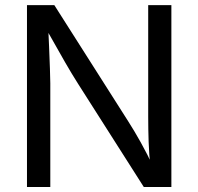

<svg xmlns="http://www.w3.org/2000/svg" viewBox="-20 -748 793 768"><path d="M87.9 -727.5H197.3L493.2 -262.2Q516.1 -226.6 543.2 -178.2Q570.3 -129.9 595.2 -75.7H582Q576.2 -130.9 574.5 -181.2Q572.8 -231.4 572.8 -281.2V-727.5H665.5V0H555.2L291.5 -414.1Q266.1 -454.1 240 -499.5Q213.9 -544.9 155.3 -648.9H172.4L176.3 -562Q178.2 -514.6 179.7 -473.6Q181.2 -432.6 181.2 -415V0H87.9Z"/></svg>

Font: Inter RS Variable
Style: Regular
Weight: 400
Designer: Rasmus Andersson (customised by Maria Ramos and Noel Pretorius)
Foundry: rsms
Version: Version 3.001;Glyphs 3.2.3 (3260)